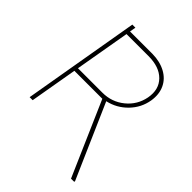

<svg xmlns="http://www.w3.org/2000/svg" viewBox="-260 -870 1162 1162"><g transform="rotate(45 321.0 -289.0)"><path d="M197.3 -750 190.4 -710.9H382.8Q447.3 -710 495.4 -684.1Q543.5 -658.2 564.7 -611.8Q585.9 -565.4 576.2 -505.9Q564 -433.6 512 -380.1Q460 -326.7 387.2 -310.5L595.7 164.6L595.2 171.4L567.9 171.9L359.9 -304.2H120.6L67.9 0H42L170.9 -750ZM125 -330.6H334Q414.6 -330.6 474.9 -379.9Q535.2 -429.2 549.8 -505.9Q564.5 -586.4 516.1 -635.5Q467.8 -684.6 374.5 -684.6H186.5Z"/></g></svg>

Font: Roboto Thin
Style: Italic
Weight: 250
Italic angle: -12°
Designer: Google
Version: Version 2.134; 2016